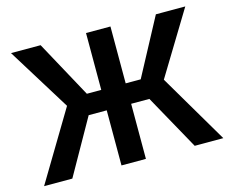

<svg xmlns="http://www.w3.org/2000/svg" viewBox="-101 -873 1231 1019"><g transform="rotate(-15 514.5 -364.0)"><path d="M581.5 -727.5V0H447.3V-727.5ZM22 0 250 -380.4 35.2 -727.5H197.8L368.2 -415H664.1L831.1 -727.5H992.7L782.2 -381.3L1006.8 0H849.6L681.6 -302.7H348.1L177.2 0Z"/></g></svg>

Font: V-Inter
Style: SemiBold-600
Weight: 600
Designer: Rasmus Andersson
Foundry: rsms
Version: Version 4.000;git-4146feb